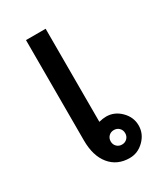

<svg xmlns="http://www.w3.org/2000/svg" viewBox="-135 -578 543 628"><g transform="rotate(-30 136.5 -264.0)"><path d="M195.3 -89.8Q195.3 -101.6 187.5 -109.4Q179.7 -117.2 168 -117.2Q156.2 -117.2 148.4 -109.4Q140.6 -101.6 140.6 -89.8Q140.6 -78.1 148.4 -70.3Q156.2 -62.5 168 -62.5Q179.7 -62.5 187.5 -70.3Q195.3 -78.1 195.3 -89.8ZM246.1 -89.8Q246.1 -58.6 222.7 -35.2Q199.2 -11.7 168 -11.7Q121.1 -11.7 93.8 -44.9Q66.4 -78.1 66.4 -136.7V-515.6H140.6V-164.1Q156.2 -168 168 -168Q199.2 -168 222.7 -144.5Q246.1 -121.1 246.1 -89.8Z"/></g></svg>

Font: 和音 by 宁静之雨，公众号njzyshare
Style: Regular
Weight: 400
Designer: Steve Matteson
Foundry: Ascender Corporation
Version: Version 6.00;June 8, 2018;FontCreator 11.0.0.2388 32-bit